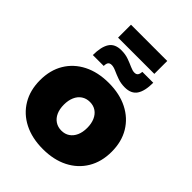

<svg xmlns="http://www.w3.org/2000/svg" viewBox="-251 -1014 1146 1146"><g transform="rotate(45 321.5 -441.5)"><path d="M322 -551Q413 -551 481 -516.5Q549 -482 586.5 -419.5Q624 -357 624 -272Q624 -188 586.5 -125Q549 -62 481 -27.5Q413 7 322 7Q230 7 162 -27.5Q94 -62 56.5 -125Q19 -188 19 -272Q19 -357 56.5 -419.5Q94 -482 162 -516.5Q230 -551 322 -551ZM322 -391Q292 -391 269.5 -376Q247 -361 235 -333.5Q223 -306 223 -270Q223 -233 235 -206Q247 -179 269.5 -164Q292 -149 322 -149Q352 -149 374 -164Q396 -179 408 -206Q420 -233 420 -270Q420 -306 408 -333.5Q396 -361 374 -376Q352 -391 322 -391ZM508 -739Q508 -669 484.5 -634Q461 -599 407 -599Q374 -599 346 -609Q318 -619 296 -629Q274 -639 258 -639Q241 -639 234.5 -629.5Q228 -620 228 -601H136Q136 -670 159 -706Q182 -742 237 -742Q271 -742 298.5 -732Q326 -722 348 -712Q370 -702 385 -702Q402 -702 408.5 -712Q415 -722 416 -739ZM169 -890H475V-781H169Z"/></g></svg>

Font: Alexandria ExtraBold
Style: Regular
Weight: 800
Designer: Mohamed Gaber
Foundry: Kief Type Foundry
Version: Version 5.100